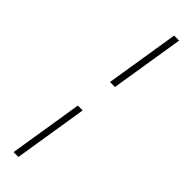

<svg xmlns="http://www.w3.org/2000/svg" viewBox="-337 -780 980 980"><g transform="rotate(45 153.0 -290.0)"><path d="M189 -391H153L217 -790H253ZM122 -190H157L93 210H58Z"/></g></svg>

Font: Georama ExtraExtended ExtraLight
Style: Italic
Weight: 200
Width: 8
Italic angle: -9°
Designer: Jean-Baptiste Levee
Foundry: Production Type
Version: Version 1.000